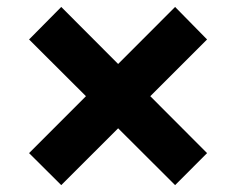

<svg xmlns="http://www.w3.org/2000/svg" viewBox="-20 -570 687 558"><path d="M488.9 -32 64.5 -455.3 158 -549.8 581.8 -125ZM158 -32 64.5 -125 488.9 -549.8 581.8 -455.3Z"/></svg>

Font: Inter Tight
Style: Regular
Weight: 400
Designer: Rasmus Andersson
Foundry: rsms
Version: Version 3.002